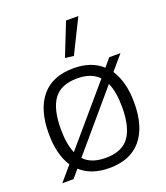

<svg xmlns="http://www.w3.org/2000/svg" viewBox="-147 -901 878 1013"><g transform="rotate(-20 292.5 -395.0)"><path d="M100 -81Q53 -152 53 -270Q53 -405 114 -477.5Q175 -550 293 -550Q393 -550 453 -495L491 -540H554L485 -459Q508 -424 520.5 -377Q533 -330 533 -270Q533 -135 472 -62.5Q411 10 293 10Q192 10 132 -45L94 0H31ZM293 -47Q384 -47 424.5 -102Q465 -157 465 -270Q465 -355 441 -408L171 -91Q212 -47 293 -47ZM121 -270Q121 -187 144 -133L414 -449Q372 -493 293 -493Q202 -493 161.5 -438Q121 -383 121 -270ZM270 -616 343 -800H412L318 -610Z"/></g></svg>

Font: Encode Sans Normal
Style: Light
Weight: 300
Designer: Pablo Impallari, Andres Torresi
Foundry: Pablo Impallari, Andres Torresi
Version: Version 1.000; ttfautohint (v1.00) -l 8 -r 50 -G 200 -x 14 -